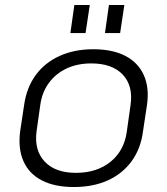

<svg xmlns="http://www.w3.org/2000/svg" viewBox="-20 -745 672 772"><path d="M277 7Q200 7 148.5 -19.5Q97 -46 74.5 -96.5Q52 -147 61 -217L77 -323Q87 -393 123.5 -443Q160 -493 219.5 -520Q279 -547 355 -547Q432 -547 483.5 -520.5Q535 -494 558 -443.5Q581 -393 571 -323L555 -217Q546 -147 509 -96.5Q472 -46 413 -19.5Q354 7 277 7ZM285 -50Q370 -50 425 -95Q480 -140 490 -217L505 -323Q516 -400 473.5 -445Q431 -490 347 -490Q291 -490 247.5 -469.5Q204 -449 176.5 -411.5Q149 -374 142 -323L127 -217Q117 -141 159.5 -95.5Q202 -50 285 -50ZM341 -725 324 -612H263L279 -725ZM480 -725 463 -612H402L418 -725Z"/></svg>

Font: Pathway Extreme 8pt Thin 12pt ExtraLight
Style: Italic
Weight: 250
Italic angle: -8°
Version: Version 1.001;gftools[0.9.26]